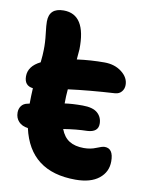

<svg xmlns="http://www.w3.org/2000/svg" viewBox="-83 -729 656 848"><g transform="rotate(10 245.5 -305.5)"><path d="M314 58.1Q109.9 58.1 67.9 -129.9Q41 -133.3 26.1 -149.4Q11.2 -165.5 11.2 -189.9Q11.2 -207 20.5 -219.7Q29.8 -232.4 48.8 -235.8Q54.7 -237.8 57.1 -237.8V-245.1Q57.1 -269 59.1 -307.1Q20 -311.5 20 -354Q20 -399.4 73.2 -425.8Q77.1 -461.9 77.1 -481.9Q78.1 -514.6 73.2 -554.2Q68.4 -593.8 68.8 -607.9Q68.8 -668.9 133.8 -668.9Q234.9 -668.9 231.9 -512.2Q230 -481.9 228 -465.8Q289.1 -474.1 351.1 -474.1Q397 -474.1 428.5 -449.7Q460 -425.3 460 -392.1Q460 -374.5 449.5 -362.1Q439 -349.6 420.9 -348.1Q305.7 -341.3 211.9 -329.1Q209 -298.8 209 -265.1Q241.2 -270 289.1 -270Q335 -270 356 -251.5Q377 -232.9 377 -203.1Q377 -166 329.1 -163.1Q279.3 -162.1 222.2 -152.8Q235.4 -117.7 261 -101.8Q286.6 -85.9 326.2 -85.9Q356.4 -85.9 381.1 -96.4Q405.8 -106.9 417 -106.9Q456.1 -106.9 456.1 -48.8Q456.1 -1 418.9 28.6Q381.8 58.1 314 58.1Z"/></g></svg>

Font: Shantell Sans Irregular Bouncy
Style: Bold
Weight: 700
Designer: Stephen Nixon, Anya Danilova, Shantell Martin
Foundry: Arrow Type
Version: Version 1.006;[9816181b4]